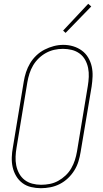

<svg xmlns="http://www.w3.org/2000/svg" viewBox="-20 -982 540 1010"><path d="M195 8Q169 8 143.5 2Q118 -4 98 -19Q78 -34 65 -56Q52 -78 46.5 -103Q41 -128 42 -155Q43 -182 48 -208L105 -553Q109 -578 117 -602.5Q125 -627 138.5 -649.5Q152 -672 171.5 -690.5Q191 -709 214.5 -721Q238 -733 263 -739.5Q288 -746 313 -746Q340 -746 365 -738.5Q390 -731 410.5 -716Q431 -701 444 -679Q457 -657 462.5 -632Q468 -607 467 -580.5Q466 -554 462 -527L404 -182Q400 -157 392.5 -132.5Q385 -108 371 -85.5Q357 -63 337.5 -44.5Q318 -26 294.5 -14Q271 -2 245.5 3Q220 8 195 8ZM196 -10Q219 -10 242 -14.5Q265 -19 286 -30.5Q307 -42 325 -59Q343 -76 355 -97Q367 -118 374 -140Q381 -162 385 -185L442 -530Q446 -554 447 -578Q448 -602 443.5 -624.5Q439 -647 428 -667Q417 -687 398.5 -700.5Q380 -714 357.5 -719.5Q335 -725 311 -725Q288 -725 265.5 -720Q243 -715 222 -703.5Q201 -692 183.5 -675Q166 -658 154 -637.5Q142 -617 135 -595Q128 -573 124 -550L67 -205Q63 -182 62 -158Q61 -134 65.5 -111.5Q70 -89 81 -69Q92 -49 109.5 -35.5Q127 -22 149.5 -16Q172 -10 196 -10ZM325 -809 312 -821 444 -962 460 -948Z"/></svg>

Font: Iosevka Slab Thin Oblique
Style: Regular
Weight: 100
Italic angle: -9°
Monospace: yes
Designer: Belleve Invis
Foundry: Belleve Invis
Version: Version 11.1.0; ttfautohint (v1.8.3)